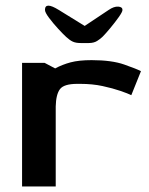

<svg xmlns="http://www.w3.org/2000/svg" viewBox="-20 -676 541 696"><path d="M60 0V-448H142L180 -428Q206 -442 236 -450Q266 -458 312 -458Q385 -458 430.5 -442Q476 -426 491 -418L456 -331Q444 -337 416.5 -346.5Q389 -356 352 -364Q315 -372 271 -372H260Q212 -372 197.5 -353Q183 -334 182 -290V0ZM143 -640Q143 -631 158 -611Q173 -591 191.5 -571Q210 -551 220 -542Q233 -530 244 -525Q255 -520 272 -520H302Q320 -520 332 -527.5Q344 -535 352 -543Q363 -554 380 -574.5Q397 -595 410.5 -614Q424 -633 424 -640Q424 -651 408.5 -652Q393 -653 374 -640L287 -582L193 -640Q143 -671 143 -640Z"/></svg>

Font: Goldman
Style: Regular
Weight: 400
Designer: Jaikishan Patel
Version: Version 1.000; ttfautohint (v1.8.3)